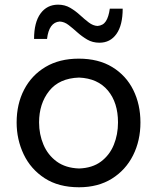

<svg xmlns="http://www.w3.org/2000/svg" viewBox="-20 -791 673 823"><path d="M318.8 11.7Q231 11.7 171.4 -27.1Q111.8 -65.9 81.5 -129.4Q51.3 -192.9 51.3 -266.1Q51.3 -345.2 83.5 -407Q115.7 -468.8 175.3 -504.2Q234.9 -539.6 317.4 -539.6Q402.3 -539.6 461.4 -503.4Q520.5 -467.3 551.3 -405.3Q582 -343.3 582 -266.1Q582 -188 550.3 -125Q518.6 -62 459.5 -25.1Q400.4 11.7 318.8 11.7ZM318.8 -68.8Q376 -70.8 412.8 -98.4Q449.7 -126 467.8 -170.2Q485.8 -214.4 485.8 -266.1Q485.8 -351.1 442.4 -403.1Q398.9 -455.1 318.8 -458.5Q233.9 -455.6 190.7 -401.1Q147.5 -346.7 147.5 -266.1Q147.5 -215.3 166.3 -170.9Q185.1 -126.5 223.1 -98.6Q261.2 -70.8 318.8 -68.8ZM406.2 -607.9Q377 -607.9 354 -621.3Q331.1 -634.8 311.5 -652.3Q292 -669.9 273.9 -683.8Q255.9 -697.8 235.8 -698.7Q189.9 -695.3 181.6 -624H126Q126 -695.3 153.8 -733.2Q181.6 -771 229 -771Q257.8 -771 280.8 -757.6Q303.7 -744.1 323 -726.3Q342.3 -708.5 360.6 -694.6Q378.9 -680.7 397.9 -679.7Q421.9 -681.6 433.8 -700Q445.8 -718.3 450.7 -753.9H505.9Q505.9 -683.1 479.2 -645.5Q452.6 -607.9 406.2 -607.9Z"/></svg>

Font: Pinar Medium
Style: Regular
Weight: 500
Designer: Amin Abedi
Version: Version 3.000